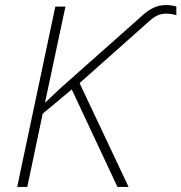

<svg xmlns="http://www.w3.org/2000/svg" viewBox="-20 -740 718 760"><path d="M48 0H88L149 -290L264 -386L445 0H489L295 -411L567 -653C591 -675 610 -686 638 -686C653 -686 668 -683 678 -680V-714C669 -717 655 -720 637 -720C602 -720 574 -706 545 -680L216 -388L158 -333L239 -714H199Z"/></svg>

Font: Noto Sans ExtraLight
Style: Italic
Weight: 200
Italic angle: -12°
Designer: Monotype Design Team
Foundry: Monotype Imaging Inc.
Version: Version 2.013